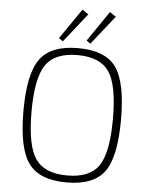

<svg xmlns="http://www.w3.org/2000/svg" viewBox="-60 -956 785 1017"><g transform="rotate(5 332.0 -447.5)"><path d="M370 -885 248 -731 226 -746 337 -907ZM516 -885 394 -731 373 -746 483 -907ZM130 -622.5Q188 -702 332 -702Q476 -702 533.5 -623Q591 -544 591 -345Q591 -146 533.5 -67Q476 12 332 12Q188 12 130 -67.5Q72 -147 72 -345Q72 -543 130 -622.5ZM500.5 -594.5Q453 -665 332 -665Q211 -665 163 -594Q115 -523 115 -345Q115 -167 163 -96Q211 -25 332 -25Q453 -25 500.5 -95.5Q548 -166 548 -345Q548 -524 500.5 -594.5Z"/></g></svg>

Font: Exo 2.0 Extra Light
Style: Regular
Weight: 250
Designer: Natanael Gama
Version: Version 1.001;PS 001.001;hotconv 1.0.70;makeotf.lib2.5.58329